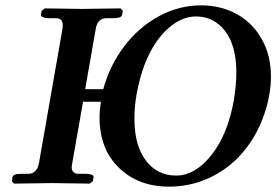

<svg xmlns="http://www.w3.org/2000/svg" viewBox="-20 -678 1022 710"><path d="M704.1 -617.2Q679.7 -617.2 654.3 -606.9Q628.9 -596.7 603 -574Q577.1 -551.3 554.9 -518.3Q532.7 -485.4 513.7 -436.5Q495.6 -388.2 484.9 -328.1Q477.1 -284.2 477.1 -238.8Q477.1 -140.1 519.3 -84.5Q561.5 -28.8 630.9 -28.8Q702.1 -28.8 762.5 -105.5Q822.8 -182.1 845.2 -310.1Q854 -364.3 854 -409.2Q854 -508.8 812.5 -563Q771 -617.2 704.1 -617.2ZM976.1 -329.1Q962.9 -254.4 929.7 -191.4Q896.5 -128.4 848.4 -83.5Q800.3 -38.6 737.5 -13.2Q674.8 12.2 605 12.2Q491.7 12.2 419.9 -57.4Q348.1 -127 348.1 -244.1Q348.1 -268.6 353 -301.8H287.1L247.1 -74.2Q245.1 -64.5 245.1 -60.1Q245.1 -35.2 272 -35.2H297.9Q310.5 -35.2 318.6 -32Q326.7 -28.8 326.2 -22.9L323.2 -7.8L312 1Q211.9 -1 173.8 -1L32.2 1L23.9 -7.8L25.9 -22.9Q28.8 -35.2 58.1 -35.2H84Q116.2 -35.2 124 -74.2L210.9 -570.8Q211.9 -576.7 211.9 -585Q211.9 -610.8 186 -610.8H160.2Q147.5 -610.8 138.9 -614.3Q130.4 -617.7 131.8 -623L133.8 -638.2L146 -647Q246.1 -645 284.2 -645L425.8 -647L434.1 -638.2L431.2 -623Q429.7 -610.8 399.9 -610.8H374Q340.3 -610.8 334 -570.8L294.9 -348.1H361.8Q385.7 -436 439.2 -506.6Q492.7 -577.1 567.1 -617.7Q641.6 -658.2 723.1 -658.2Q795.9 -658.2 854.5 -626.5Q913.1 -594.7 947.5 -534.2Q981.9 -473.6 981.9 -395Q981.9 -363.3 976.1 -329.1Z"/></svg>

Font: Linux Libertine G
Style: Semibold Italic
Weight: 600
Italic angle: -11.5°
Designer: Philipp H. Poll
Foundry: Philipp H. Poll
Version: Version 5.1.1